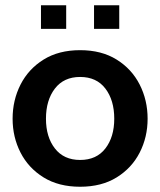

<svg xmlns="http://www.w3.org/2000/svg" viewBox="-20 -701 610 731"><path d="M285 10Q203.5 10 146 -25.5Q88.5 -61 58.2 -120Q28 -179 28 -249Q28 -319.5 58.2 -379Q88.5 -438.5 146 -474.2Q203.5 -510 285 -510Q366.5 -510 424 -474.2Q481.5 -438.5 511.8 -379Q542 -319.5 542 -249Q542 -179 511.8 -120Q481.5 -61 424 -25.5Q366.5 10 285 10ZM285 -92Q347.5 -92 381.2 -135.8Q415 -179.5 415 -249Q415 -319.5 381.2 -363.8Q347.5 -408 285 -408Q223 -408 189 -363.8Q155 -319.5 155 -249Q155 -179.5 189 -135.8Q223 -92 285 -92ZM338 -591V-681H434V-591ZM136 -591V-681H232V-591Z"/></svg>

Font: Cabin Resolve
Style: Bold-Resolve
Weight: 700
Designer: Pablo Impallari
Foundry: Pablo Impallari. http://www.impallari.com Igino Marini. http://www.ikern.com
Version: Version 3.001